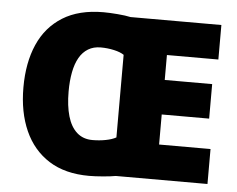

<svg xmlns="http://www.w3.org/2000/svg" viewBox="-52 -787 1061 859"><g transform="rotate(5 478.5 -357.5)"><path d="M379 -725Q406 -725 442.5 -722Q479 -719 501 -714H909V-559H678V-447H891V-292H678V-157H909V0H497Q476 4 440 7Q404 10 378 10Q270 10 197.5 -36Q125 -82 88 -165Q51 -248 51 -359Q51 -470 87 -552Q123 -634 196 -679.5Q269 -725 379 -725ZM380 -567Q348 -567 324 -552.5Q300 -538 284.5 -511Q269 -484 261.5 -445Q254 -406 254 -358Q254 -294 267.5 -247.5Q281 -201 309 -176Q337 -151 379 -151Q410 -151 438.5 -156.5Q467 -162 485 -172V-543Q469 -554 440 -560.5Q411 -567 380 -567Z"/></g></svg>

Font: Noto Sans Armenian Black
Style: Regular
Weight: 900
Version: Version 2.007